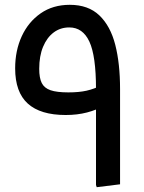

<svg xmlns="http://www.w3.org/2000/svg" viewBox="-20 -778 597 798"><path d="M253 -300Q148 -300 95.5 -347.5Q43 -395 43 -494Q43 -568 70.5 -627.5Q98 -687 149 -722.5Q200 -758 270 -758Q347 -758 393 -714Q439 -670 459 -592Q479 -514 479 -408H379Q379 -546 351.5 -605Q324 -664 268 -664Q231 -664 203 -643Q175 -622 159 -583.5Q143 -545 143 -492Q143 -454 153.5 -433Q164 -412 190 -403Q216 -394 264 -394Q308 -394 339.5 -401Q371 -408 405 -425L418 -341Q382 -321 341.5 -310.5Q301 -300 253 -300ZM382 0 379 -9V-408H479V-12Z"/></svg>

Font: Fustat SemiBold
Style: Regular
Weight: 600
Designer: Mohamed Gaber, Khaled Hosny, Laura Garcia Mut
Foundry: Kief Type Foundry, Alif Type Foundry, Hard Type Foundry
Version: Version 1.007